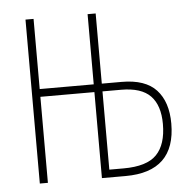

<svg xmlns="http://www.w3.org/2000/svg" viewBox="-44 -572 617 616"><g transform="rotate(-5 265.0 -264.0)"><path d="M60 0V-528H86V-302H260V-528H286V-302H350Q426 -302 461.5 -263.5Q497 -225 497 -155Q497 0 336 0H260V-277H86V0ZM286 -25H332Q407 -25 438.5 -57.5Q470 -90 470 -156Q470 -216 440.5 -246.5Q411 -277 346 -277H286Z"/></g></svg>

Font: Noto Sans Mono Condensed Thin
Style: Regular
Weight: 100
Width: 3
Designer: Monotype Design Team
Foundry: Monotype Imaging Inc.
Version: Version 2.014; ttfautohint (v1.8.4.7-5d5b)